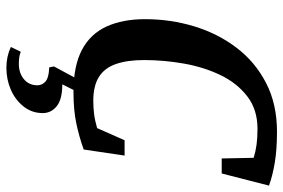

<svg xmlns="http://www.w3.org/2000/svg" viewBox="-163 -504 887 601"><g transform="rotate(90 280.5 -203.5)"><path d="M268 10Q186 10 136 -16.5Q86 -43 63 -93.5Q40 -144 40 -214Q40 -294 62.5 -368Q85 -442 129.5 -500.5Q174 -559 240 -593Q306 -627 392 -627Q449 -627 490 -620Q531 -613 561 -602L523 -454H476L474 -554Q455 -560 433.5 -563Q412 -566 383 -566Q323 -566 281.5 -534Q240 -502 215 -450Q190 -398 179 -335.5Q168 -273 168 -211Q168 -158 180.5 -122.5Q193 -87 221 -69.5Q249 -52 296 -52Q316 -52 336.5 -54.5Q357 -57 381 -64L419 -150H467L448 -22Q406 -7 364.5 1.5Q323 10 268 10ZM192 220Q157 220 127 206L142 175Q152 179 161.5 180Q171 181 180 181Q209 181 228 165Q247 149 247 123Q247 108 235 97.5Q223 87 191 86L188 71L230 -7H270L244 45Q291 45 312.5 62.5Q334 80 334 106Q334 140 313.5 166Q293 192 261 206Q229 220 192 220Z"/></g></svg>

Font: Manuale SemiBold
Style: Italic
Weight: 600
Italic angle: -11°
Designer: Eduardo Tunni / Pablo Cosgaya
Foundry: Eduardo Tunni / Pablo Cosgaya
Version: Version 1.002